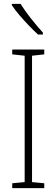

<svg xmlns="http://www.w3.org/2000/svg" viewBox="-20 -969 291 989"><path d="M208 0H43V-25L107 -31V-682L43 -689V-714H208V-689L145 -682V-31L208 -25ZM86 -949Q109 -912 140.5 -872.5Q172 -833 201 -801V-791H176Q155 -810 129.5 -836.5Q104 -863 80.5 -890.5Q57 -918 41 -942V-949Z"/></svg>

Font: Noto Sans Sinhala Condensed ExtraLight
Style: Regular
Weight: 200
Width: 3
Designer: Jelle Bosma - Monotype Design Team
Foundry: Monotype Imaging Inc.
Version: Version 2.006; ttfautohint (v1.8.4.7-5d5b)